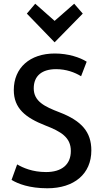

<svg xmlns="http://www.w3.org/2000/svg" viewBox="-20 -994 547 1030"><path d="M169 -974 273 -882 378 -974 424 -921 273 -767 124 -921ZM470 -187C470 -61 378 16 234 16C138 16 76 -8 42 -29L72 -112C103 -94 154 -71 227 -71C311 -71 360 -111 360 -184C360 -257 308 -288 223 -321C116 -363 54 -413 54 -511C54 -630 140 -707 274 -707C346 -707 409 -686 445 -663L415 -585C381 -606 335 -623 281 -623C206 -623 161 -588 161 -520C161 -450 220 -422 298 -392C418 -346 470 -286 470 -187Z"/></svg>

Font: Repo Medium
Style: Regular
Weight: 500
Designer: Stefan Peev
Foundry: Context Ltd
Version: Version 1.502